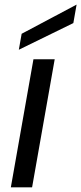

<svg xmlns="http://www.w3.org/2000/svg" viewBox="-20 -802 348 822"><path d="M26.4 0H117.4L214.2 -548.3H123.2ZM72.7 -657.4 60.6 -589 294 -703.2 307.9 -782.3Z"/></svg>

Font: Poppins Devanagari Thin
Style: Italic
Weight: 100
Italic angle: -10°
Designer: Ninad Kale (Devanagari), Jonny Pinhorn (Latin)
Foundry: Indian Type Foundry
Version: 4.005